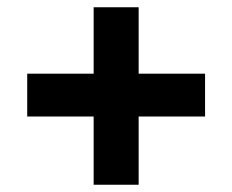

<svg xmlns="http://www.w3.org/2000/svg" viewBox="-20 -549 640 529"><path d="M238 -40V-228H55V-346H238V-529H362V-346H545V-228H362V-40Z"/></svg>

Font: Mulish ExtraLight Black
Style: Regular
Weight: 900
Version: Version 3.603